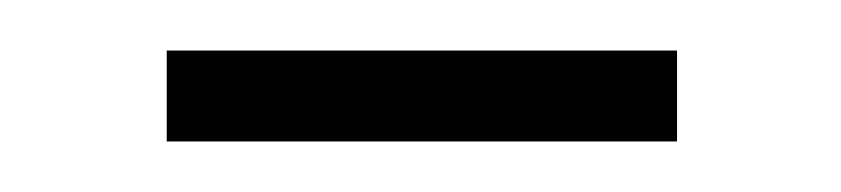

<svg xmlns="http://www.w3.org/2000/svg" viewBox="-20 -298 333 76"><path d="M46 -242V-278H248V-242Z"/></svg>

Font: Alumni Sans Thin Light
Style: Regular
Weight: 300
Version: Version 1.018